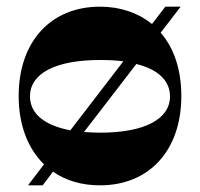

<svg xmlns="http://www.w3.org/2000/svg" viewBox="-20 -548 600 576"><path d="M64 8H108L139 -33C178 -6 225 8 280 8C428 8 524 -97 524 -260C524 -339 502 -404 462 -450L522 -528H476L436 -476C395 -509 342 -528 280 -528C132 -528 36 -423 36 -260C36 -172 64 -102 112 -55ZM70 -259C70 -328 147 -368 280 -368C305 -368 329 -367 350 -364L191 -157C113 -172 70 -207 70 -259ZM232 -152 389 -356C454 -340 490 -306 490 -259C490 -190 413 -150 280 -150C263 -150 247 -151 232 -152Z"/></svg>

Font: Ribes
Style: Bold
Weight: 900
Designer: Luigi Gorlero
Foundry: Collletttivo
Version: Version 2.100;Glyphs 3.1.2 (3151)